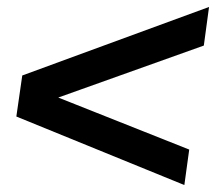

<svg xmlns="http://www.w3.org/2000/svg" viewBox="-20 -530 640 552"><path d="M581 -510 566 -399 90 -229 91 -272 524 -100 510 2 27 -195 44 -313Z"/></svg>

Font: Chivo Mono SemiBold
Style: Italic
Weight: 600
Italic angle: -8.05°
Monospace: yes
Version: Version 1.008